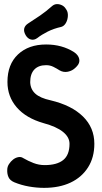

<svg xmlns="http://www.w3.org/2000/svg" viewBox="-20 -895 491 928"><path d="M436 -200Q436 -134 405.5 -86Q375 -38 321 -12.5Q267 13 193 13Q157 13 120 6.5Q83 0 49 -14Q28 -23 21 -39Q14 -55 15 -74Q15 -89 23.5 -102Q32 -115 43.5 -124Q55 -133 68.5 -135.5Q82 -138 92 -131Q116 -117 142 -107Q168 -97 196 -97Q255 -97 285.5 -121.5Q316 -146 316 -200Q316 -232 284.5 -257.5Q253 -283 190 -300Q106 -324 61 -376Q16 -428 16 -499Q16 -584 67 -632Q118 -680 203 -680Q280 -680 338 -643Q359 -629 363 -609.5Q367 -590 350 -573L345 -568Q330 -553 308.5 -548.5Q287 -544 268 -555Q254 -564 238 -572Q222 -580 203 -580Q166 -580 146 -559Q126 -538 126 -498Q127 -464 150.5 -442.5Q174 -421 225 -410Q326 -386 381 -332Q436 -278 436 -200ZM160 -711Q145 -700 129.5 -704Q114 -708 104 -725L103 -727Q94 -743 97 -757Q100 -771 115 -781Q145 -800 174 -820Q203 -840 231 -865Q241 -874 253 -875Q265 -876 277.5 -870.5Q290 -865 297 -854L301 -848Q309 -836 308 -817.5Q307 -799 298.5 -784Q290 -769 276 -765Q240 -757 211 -742.5Q182 -728 160 -711Z"/></svg>

Font: Winky Sans Medium
Style: Regular
Weight: 500
Designer: Simon Atzbach
Foundry: typofactur
Version: Version 1.205